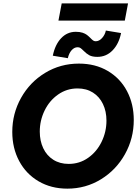

<svg xmlns="http://www.w3.org/2000/svg" viewBox="-20 -1102 820 1129"><path d="M52.2 -326.2Q52.2 -434.1 103.8 -526.4Q155.3 -618.7 245.1 -673.3Q335 -728 443.8 -728Q540.5 -728 613.8 -684.8Q687 -641.6 726.8 -566.2Q766.6 -490.7 766.6 -396.5Q766.6 -288.1 714.8 -195.3Q663.1 -102.5 573.5 -47.6Q483.9 7.3 376 7.3Q280.8 7.3 207 -35.9Q133.3 -79.1 92.8 -155Q52.2 -231 52.2 -326.2ZM606 -392.6Q606 -447.3 585.4 -490.2Q564.9 -533.2 526.6 -557.6Q488.3 -582 436 -582Q372.6 -582 321.5 -546.1Q270.5 -510.3 242.2 -451.9Q213.9 -393.6 213.9 -328.1Q213.9 -273.4 234.4 -230.2Q254.9 -187 293.5 -162.6Q332 -138.2 383.8 -138.2Q447.8 -138.2 498.5 -174.1Q549.3 -210 577.6 -268.6Q606 -327.1 606 -392.6ZM425.8 -915Q448.7 -915 465.1 -909.7Q481.4 -904.3 491.2 -896.7Q501 -889.2 512.2 -877.9Q521.5 -868.2 527.8 -863.8Q534.2 -859.4 543 -859.4Q563 -859.4 580.1 -878.2Q597.2 -897 602.5 -922.4L691.9 -907.7Q679.2 -844.2 642.1 -805.9Q605 -767.6 552.7 -767.6Q522.5 -767.6 505.1 -777.1Q487.8 -786.6 471.2 -803.7Q460 -814.9 453.1 -819.6Q446.3 -824.2 436.5 -824.2Q416.5 -824.2 400.9 -806.4Q385.3 -788.6 378.9 -759.8L290.5 -774.4Q303.7 -839.4 339.4 -877.2Q375 -915 425.8 -915ZM342.8 -1082H732.9L713.9 -981H323.7Z"/></svg>

Font: Reddit Sans Vanilla ExtraBold
Style: Italic
Weight: 800
Italic angle: -11.25°
Designer: Stephen Hutchings
Version: Version 1.013